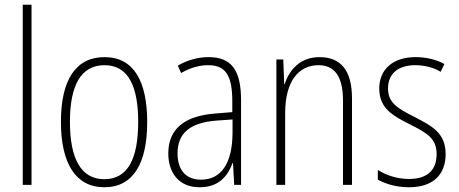

<svg xmlns="http://www.w3.org/2000/svg" viewBox="-20 -780 1938 810"><path d="M113 0V-760H76V0Z M601 -265C601 -433 547 -539 421 -539C299 -539 237 -442 237 -266C237 -90 300 10 420 10C541 10 601 -89 601 -265ZM275 -266C275 -419 321 -505 421 -505C524 -505 563 -411 563 -266C563 -108 518 -24 420 -24C321 -24 275 -112 275 -266Z M860 -539C815 -539 769 -526 730 -503L744 -472C786 -496 824 -505 858 -505C929 -505 960 -466 960 -353V-307L887 -301C761 -291 690 -238 690 -133C690 -54 732 10 822 10C904 10 941 -38 961 -92H963L968 0H997V-357C997 -486 955 -539 860 -539ZM890 -271 961 -276V-218C960 -101 920 -22 828 -22C765 -22 729 -62 729 -133C729 -219 783 -262 890 -271Z M1328 -539C1245 -539 1200 -484 1181 -425H1179L1175 -529H1146V0H1183V-302C1183 -439 1241 -505 1324 -505C1389 -505 1427 -461 1427 -356V0H1465V-365C1465 -485 1416 -539 1328 -539Z M1860 -130C1860 -220 1801 -249 1728 -287C1657 -323 1617 -346 1617 -407C1617 -471 1662 -505 1732 -505C1770 -505 1811 -495 1839 -477L1855 -510C1822 -528 1780 -539 1733 -539C1634 -539 1580 -484 1580 -407C1580 -323 1636 -292 1712 -254C1781 -219 1822 -196 1822 -130C1822 -64 1785 -25 1705 -25C1657 -25 1610 -40 1574 -63V-22C1603 -6 1649 10 1705 10C1808 10 1860 -44 1860 -130Z"/></svg>

Font: Noto Sans Hebrew Condensed ExtraLight
Style: Regular
Weight: 200
Width: 3
Designer: Monotype Design Team
Foundry: Monotype Imaging Inc.
Version: Version 2.004